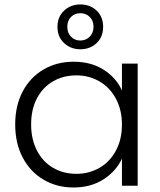

<svg xmlns="http://www.w3.org/2000/svg" viewBox="-20 -830 715 858"><path d="M47.9 -273.9Q47.9 -357.9 81.5 -421.4Q115.2 -484.9 174.6 -519.5Q233.9 -554.2 309.1 -554.2Q387.2 -554.2 443.6 -518.1Q500 -481.9 524.9 -425.8V-545.9H595.2V0H524.9V-121.1Q499 -64.9 442.6 -28.6Q386.2 7.8 308.1 7.8Q233.9 7.8 174.6 -27.1Q115.2 -62 81.5 -126Q47.9 -189.9 47.9 -273.9ZM119.1 -273.9Q119.1 -207 145.5 -156.5Q171.9 -106 218 -79.6Q264.2 -53.2 321.8 -53.2Q377.9 -53.2 424.6 -80.1Q471.2 -106.9 498 -157Q524.9 -207 524.9 -272.9Q524.9 -338.9 498 -388.9Q471.2 -439 424.6 -466.1Q377.9 -493.2 321.8 -493.2Q263.7 -493.2 217.8 -467Q171.9 -440.9 145.5 -391.4Q119.1 -341.8 119.1 -273.9ZM236.8 -710Q236.8 -754.9 266.4 -782.5Q295.9 -810.1 338.9 -810.1Q382.8 -810.1 411.9 -782.5Q440.9 -754.9 440.9 -710Q440.9 -665 411.9 -637.5Q382.8 -609.9 338.9 -609.9Q295.9 -609.9 266.4 -637.5Q236.8 -665 236.8 -710ZM280.8 -710Q280.8 -683.1 297.4 -666Q314 -648.9 338.9 -648.9Q363.8 -648.9 380.9 -666Q397.9 -683.1 397.9 -710Q397.9 -737.8 380.9 -754.4Q363.8 -771 338.9 -771Q314 -771 297.4 -754.4Q280.8 -737.8 280.8 -710Z"/></svg>

Font: Poppins Light
Style: Regular
Weight: 300
Designer: Ninad Kale (Devanagari), Jonny Pinhorn (Latin)
Foundry: Indian Type Foundry
Version: 4.004